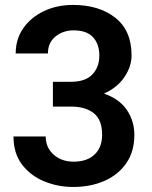

<svg xmlns="http://www.w3.org/2000/svg" viewBox="-20 -741 611 771"><path d="M192.4 -313V-412.6H265.1Q322.8 -412.6 350.8 -441.9Q378.9 -471.2 378.9 -518.1Q378.9 -564 353.5 -591.6Q328.1 -619.1 275.9 -619.1Q232.9 -619.1 202.6 -594.2Q172.4 -569.3 172.4 -526.4H43Q43 -584 73.5 -627.7Q104 -671.4 156.2 -696.3Q208.5 -721.2 272.9 -721.2Q377.9 -721.2 443.1 -669.7Q508.3 -618.2 508.3 -518.6Q508.3 -474.1 479.7 -431.6Q451.2 -389.2 397.5 -365.2Q459.5 -343.8 489.5 -299.3Q519.5 -254.9 519.5 -199.2Q519.5 -132.8 487.3 -85.9Q455.1 -39.1 399.4 -14.6Q343.8 9.8 273.4 9.8Q212.9 9.8 158.2 -12.5Q103.5 -34.7 68.8 -79.8Q34.2 -125 34.2 -192.9H163.6Q163.6 -148.4 195.3 -120.1Q227.1 -91.8 275.9 -91.8Q329.6 -91.8 359.9 -120.6Q390.1 -149.4 390.1 -199.7Q390.1 -259.8 356.7 -286.4Q323.2 -313 265.1 -313Z"/></svg>

Font: Vazirmatn RD UI SemiBold
Style: Regular
Weight: 600
Designer: Saber Rastikerdar
Foundry: Saber Rastikerdar
Version: Version 33.003